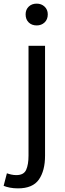

<svg xmlns="http://www.w3.org/2000/svg" viewBox="-64 -795 359 1057"><path d="M35 242Q11 242 -9.5 238Q-30 234 -44 228L-26 159Q-15 163 -1.5 166Q12 169 26 169Q67 169 80 140Q93 111 93 62V-543H184V62Q184 145 150 193.5Q116 242 35 242ZM138 -655Q111 -655 94 -671.5Q77 -688 77 -716Q77 -742 94 -758.5Q111 -775 138 -775Q164 -775 181.5 -758.5Q199 -742 199 -716Q199 -688 181.5 -671.5Q164 -655 138 -655Z"/></svg>

Font: Source Han Sans
Style: Regular
Weight: 400
Designer: Ryoko NISHIZUKA Ë•øÂ°öÊ∂ºÂ≠ê (kana, bopomofo & ideographs); Paul D. Hunt (Latin, Greek & Cyrillic); Sandoll Communicatio
Foundry: Adobe
Version: Version 2.004;hotconv 1.0.118;makeotfexe 2.5.65603